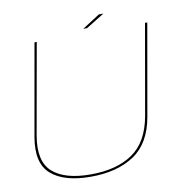

<svg xmlns="http://www.w3.org/2000/svg" viewBox="-83 -832 889 917"><g transform="rotate(-10 361.0 -373.5)"><path d="M284.5 4.5Q156 4.5 93 -50.2Q30 -105 52 -230L130.5 -674.5H141.5L63.5 -235.5Q42 -113 100.8 -59.8Q159.5 -6.5 286 -6.5Q412.5 -6.5 490 -59.8Q567.5 -113 589.5 -235.5L666.5 -674.5H677.5L599.5 -230Q577.5 -105 495.2 -50.2Q413 4.5 284.5 4.5ZM371 -697.5 456.5 -752.5H478.5L389.5 -697.5Z"/></g></svg>

Font: Anybody ExtraExpanded Thin
Style: Italic
Weight: 100
Width: 8
Italic angle: -10°
Designer: Tyler Finck
Foundry: Etcetera Type Company
Version: Version 1.010; ttfautohint (v1.8.3) -l 8 -r 50 -G 200 -x 14 